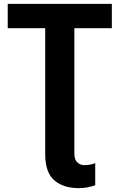

<svg xmlns="http://www.w3.org/2000/svg" viewBox="-20 -734 619 994"><path d="M389 240Q307 240 260.5 199Q214 158 214 64V-588H20V-714H559V-588H365V61Q365 92 380 106.5Q395 121 418 121Q435 121 450 117.5Q465 114 473 111V225Q461 230 438 235Q415 240 389 240Z"/></svg>

Font: Noto IKEA Arabic
Style: Bold
Weight: 700
Designer: Monotype Design Team
Foundry: Monotype Imaging Inc.
Version: Version 1.200